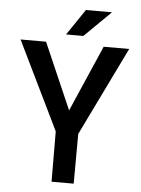

<svg xmlns="http://www.w3.org/2000/svg" viewBox="-59 -936 719 982"><g transform="rotate(5 300.0 -445.0)"><path d="M300.8 -371.1 448.7 -710.9H579.6L357.9 -255.4L356.9 0H243.2L242.2 -258.3L22 -710.9H152.8ZM341.8 -890.1H475.6L340.3 -756.8H251.5Z"/></g></svg>

Font: TypoPRO Roboto Mono
Style: Regular
Weight: 500
Designer: Google
Version: Version 2.000986; 2015; ttfautohint (v1.3)